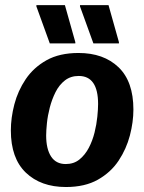

<svg xmlns="http://www.w3.org/2000/svg" viewBox="-20 -720 565 752"><path d="M238.3 12.5Q140 12.5 81.2 -43.8Q22.5 -100 22.5 -209.2Q22.5 -258.3 36.2 -311.2Q50 -364.2 80.8 -410Q111.7 -455.8 162.5 -484.2Q213.3 -512.5 287.5 -512.5Q385.8 -512.5 444.2 -456.7Q502.5 -400.8 502.5 -290.8Q502.5 -242.5 488.8 -189.6Q475 -136.7 444.6 -90.8Q414.2 -45 363.3 -16.2Q312.5 12.5 238.3 12.5ZM237.5 -77.5Q269.2 -77.5 291.2 -95.4Q313.3 -113.3 327.9 -141.2Q342.5 -169.2 350.4 -201.2Q358.3 -233.3 361.2 -262.9Q364.2 -292.5 364.2 -312.5Q364.2 -422.5 288.3 -422.5Q256.7 -422.5 234.2 -405Q211.7 -387.5 197.5 -359.2Q183.3 -330.8 175 -298.8Q166.7 -266.7 163.8 -237.5Q160.8 -208.3 160.8 -189.2Q160.8 -136.7 180 -107.1Q199.2 -77.5 237.5 -77.5ZM175 -550 122.5 -695V-700H234.2L275 -555V-550ZM345.8 -550 293.3 -695V-700H405L445.8 -555V-550Z"/></svg>

Font: Familjen Grotesk
Style: Bold Italic
Weight: 700
Italic angle: -9.46201°
Designer: Anders Wikstroem, Jonas Baeckman, Matilda Gysing, Kristian Moeller
Foundry: Familjen STHLM AB
Version: Version 2.002; ttfautohint (v1.8.4.7-5d5b)